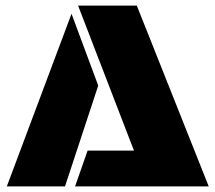

<svg xmlns="http://www.w3.org/2000/svg" viewBox="-20 -668 772 688"><path d="M293.9 -128.4H460L259.8 -647.9H470.2L728 0H249ZM212.9 0H4.4L236.3 -618.7L332 -361.3Z"/></svg>

Font: Black Ops One
Style: Regular
Weight: 400
Designer: James Grieshaber
Foundry: James Grieshaber
Version: Version 1.002